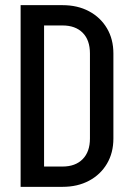

<svg xmlns="http://www.w3.org/2000/svg" viewBox="-20 -725 515 745"><path d="M329 -187V-517.8H420V-187ZM123.5 0V-78.8H222.5V0ZM123.5 -626.2V-705H222.5V-626.2ZM123.5 -626.2V-705H222.5V-626.2ZM420 -517.5H329Q329 -569.5 300.8 -597.9Q272.5 -626.2 222.5 -626.2V-705Q281.2 -705 325.6 -681.2Q370 -657.5 395 -615.2Q420 -573 420 -517.5ZM420 -187.5Q420 -132 395 -89.8Q370 -47.5 325.6 -23.8Q281.2 0 222.5 0V-78.8Q272.5 -78.8 300.8 -107.5Q329 -136.2 329 -187.5ZM60 0V-705H151V0Z"/></svg>

Font: Akshar Light
Style: Regular
Weight: 300
Designer: Tall Chai
Foundry: Tall Chai
Version: Version 1.100